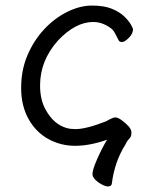

<svg xmlns="http://www.w3.org/2000/svg" viewBox="-20 -506 556 690"><path d="M219 -46Q233 -42 251 -42Q290 -42 361 -70Q365 -72 376 -78Q387 -84 395 -84Q403 -84 416 -75Q450 -50 452 -33.5Q454 -17 445 -8Q436 1 431 13Q392 74 382 153Q381 164 368 164Q355 164 334.5 150Q314 136 312.5 121.5Q311 107 329 66Q347 25 365 -4Q303 18 250 18Q198 18 153.5 -6.5Q109 -31 82.5 -78.5Q56 -126 56 -190Q56 -254 78.5 -307Q101 -360 138 -400Q175 -440 221 -463Q267 -486 310.5 -486Q354 -486 382 -474.5Q410 -463 426.5 -447Q443 -431 450.5 -417.5Q458 -404 458 -401Q458 -385 443 -370Q428 -355 419 -355Q410 -355 407 -360Q400 -374 393 -387Q386 -400 375 -407Q346 -427 315 -427Q251 -427 188 -360Q124 -288 124 -199Q124 -147 144 -112Q172 -60 219 -46Z"/></svg>

Font: Fusion Kai T
Style: Regular
Weight: 400
Designer: Fontworks Inc.
Version: Version 24.134;May 13, 2024